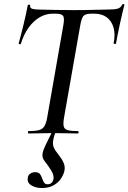

<svg xmlns="http://www.w3.org/2000/svg" viewBox="-20 -673 647 968"><path d="M123 0Q121 0 121 -6Q121 -12 123 -12Q158 -12 176.5 -17Q195 -22 204 -37Q213 -52 218 -81L299 -544Q306 -581 298.5 -592.5Q291 -604 261 -604H245Q210 -604 178.5 -585Q147 -566 123 -532Q99 -498 85 -452Q84 -449 78.5 -450.5Q73 -452 74 -454Q78 -468 84.5 -492.5Q91 -517 98 -546Q105 -575 111 -602.5Q117 -630 120 -647Q122 -650 127.5 -649.5Q133 -649 132 -646Q130 -631 145 -628Q160 -625 171 -625Q208 -624 257.5 -623Q307 -622 354 -622Q414 -622 455 -623.5Q496 -625 530 -625Q558 -625 573.5 -629.5Q589 -634 596 -650Q598 -653 603 -652.5Q608 -652 607 -648Q603 -633 596.5 -605.5Q590 -578 583.5 -548Q577 -518 572 -492.5Q567 -467 565 -454Q564 -451 558 -451.5Q552 -452 553 -456Q562 -500 552.5 -533.5Q543 -567 518.5 -585.5Q494 -604 456 -604H440Q409 -604 399.5 -591Q390 -578 384 -542L303 -81Q298 -52 301 -37Q304 -22 321 -17Q338 -12 374 -12Q376 -12 376 -6Q376 0 374 0Q349 0 317.5 -1Q286 -2 248 -2Q213 -2 181 -1Q149 0 123 0ZM191 275Q160 275 138 261.5Q116 248 120 224Q122 209 133 202Q144 195 157 195Q174 195 181 204Q188 213 192 225Q196 237 201.5 246.5Q207 256 220 256Q245 256 250 227Q252 209 237.5 185.5Q223 162 204 138Q191 121 194.5 101.5Q198 82 209 60L249 -21H265Q251 15 248 36Q245 57 251.5 71.5Q258 86 273 104Q292 128 300.5 147.5Q309 167 305 187Q302 204 289 225Q276 246 251.5 260.5Q227 275 191 275Z"/></svg>

Font: Cormorant SemiBold
Style: Italic
Weight: 600
Italic angle: -10°
Designer: Christian Thalmann (Catharsis Fonts)
Foundry: Catharsis Fonts
Version: Version 4.000